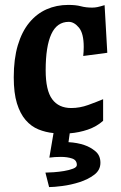

<svg xmlns="http://www.w3.org/2000/svg" viewBox="-20 -532 492 782"><path d="M36 -217Q36 -292 52.5 -347.5Q69 -403 99 -439.5Q129 -476 169.5 -494Q210 -512 258 -512Q289 -512 309.5 -506.5Q330 -501 355 -501Q366 -501 376 -503Q386 -505 406 -511L417 -317L319 -304Q320 -314 320.5 -322.5Q321 -331 321 -341Q321 -396 301.5 -419.5Q282 -443 260 -443Q212 -443 189 -393Q166 -343 166 -246Q166 -164 192.5 -128Q219 -92 270 -92Q305 -92 339.5 -104.5Q374 -117 400 -128V-40Q373 -16 337.5 -4Q302 8 264 11L259 47Q295 49 324 59Q348 67 368.5 84Q389 101 389 131Q389 161 363.5 180Q338 199 303.5 210Q269 221 234 225.5Q199 230 180 230L165 171Q177 171 198.5 169.5Q220 168 241 164.5Q262 161 277.5 155Q293 149 293 140Q293 120 273.5 113.5Q254 107 228 107Q203 107 181 110L198 10Q166 7 136.5 -5Q107 -17 84.5 -43Q62 -69 49 -111Q36 -153 36 -217Z"/></svg>

Font: Cantora One
Style: Regular
Weight: 400
Designer: Pablo Impallari, Rodrigo Fuenzalida
Foundry: Pablo Impallari
Version: Version 1.002; ttfautohint (v0.8) -G 200 -r 50